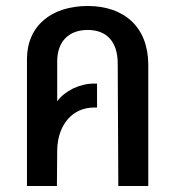

<svg xmlns="http://www.w3.org/2000/svg" viewBox="-20 -621 584 641"><path d="M70 -423V0H170L171 -121C173 -206 223 -262 294 -262H304V-342H294C246 -342 197 -318 171 -283V-416C171 -484 211 -521 273 -521C335 -521 373 -483 373 -409L375 0H475V-405C475 -529 396 -601 273 -601C153 -601 70 -536 70 -423Z"/></svg>

Font: Vanilla Cream DemiBold
Style: Regular
Weight: 600
Designer: Jeremy Tribby, Jinavaṁso
Foundry: Tribby Type
Version: Version 1.422;Glyphs 3.1.2 (3151)